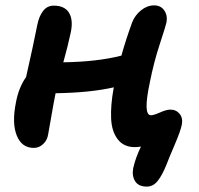

<svg xmlns="http://www.w3.org/2000/svg" viewBox="-20 -522 741 715"><path d="M106 28.8Q61 28.8 42.5 -17.1Q23.9 -63 39.1 -139.2Q49.3 -195.8 77.1 -234.9Q104.5 -356 119.1 -430.2Q125.5 -461.9 140.6 -481.4Q155.8 -501 180.2 -501Q220.2 -501 236.6 -475.1Q252.9 -449.2 244.1 -403.8Q232.9 -351.1 215.8 -290Q343.8 -292 432.1 -314.9Q448.2 -373 472.2 -439Q482.9 -465.8 505.6 -483.9Q528.3 -502 554.2 -502Q578.6 -502 591.6 -483.4Q604.5 -464.8 600.1 -439Q597.2 -425.3 575 -357.7Q552.7 -290 538.1 -215.8Q511.7 -92.8 542 -92.8Q552.7 -92.8 576.2 -103.3Q599.6 -113.8 613.8 -113.8Q636.2 -113.8 648.9 -98.1Q661.6 -82.5 657.2 -58.1Q652.8 -35.2 630.4 17.3Q607.9 69.8 600.1 90.8Q584 130.9 567.1 151.9Q550.3 172.9 526.9 172.9Q495.6 172.9 483.2 152.8Q470.7 132.8 476.1 104Q484.9 64.9 504.9 23.9Q491.2 25.9 481.9 25.9Q440.9 25.9 418.5 -3.2Q396 -32.2 393.8 -80.6Q391.6 -128.9 402.8 -191.9Q403.8 -192.9 403.8 -196.8Q316.4 -176.8 187 -174.8Q180.2 -141.6 170.7 -86.2Q161.1 -30.8 159.2 -21Q155.8 0.5 140.6 14.6Q125.5 28.8 106 28.8Z"/></svg>

Font: Shantell Sans Bouncy
Style: Italic
Weight: 600
Italic angle: -11.31°
Designer: Stephen Nixon, Anya Danilova, Shantell Martin
Foundry: Arrow Type
Version: Version 1.006;[9816181b4]